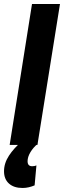

<svg xmlns="http://www.w3.org/2000/svg" viewBox="-51 -720 318 954"><path d="M-3 0 108 -700H247L135 0ZM58 -18 137 -6Q114 13 100 36.5Q86 60 86 81Q86 106 109 106Q121 106 130 102L121 201Q107 207 92 210.5Q77 214 61 214Q18 214 -6.5 192Q-31 170 -31 131Q-31 91 -6.5 53.5Q18 16 58 -18Z"/></svg>

Font: Georama SemiCondensed
Style: Bold Italic
Weight: 700
Width: 4
Italic angle: -9°
Designer: Jean-Baptiste Levee
Foundry: Production Type
Version: Version 1.000